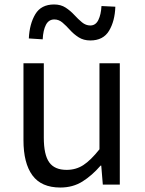

<svg xmlns="http://www.w3.org/2000/svg" viewBox="-20 -826 647 859"><path d="M250 13Q165 13 125 -41.5Q85 -96 85 -199V-543H176V-210Q176 -134 200 -100Q224 -66 278 -66Q320 -66 353 -87.5Q386 -109 425 -158V-543H516V0H440L433 -85H430Q392 -41 349 -14Q306 13 250 13ZM384 -645Q354 -645 332 -659Q310 -673 293 -692Q276 -711 259.5 -725Q243 -739 223 -739Q198 -739 185.5 -715Q173 -691 171 -650L109 -654Q112 -719 138 -762.5Q164 -806 222 -806Q252 -806 273.5 -792Q295 -778 312.5 -759Q330 -740 347 -726Q364 -712 384 -712Q408 -712 420 -736.5Q432 -761 434 -799L496 -796Q494 -732 468 -688.5Q442 -645 384 -645Z"/></svg>

Font: Source Han Sans SC
Style: Regular
Weight: 400
Designer: Ryoko NISHIZUKA 西塚涼子 (kana, bopomofo & ideographs); Paul D. Hunt (Latin, Greek & Cyrillic); Sandoll Communications 산돌커뮤니
Foundry: Adobe
Version: Version 2.002;hotconv 1.0.116;makeotfexe 2.5.65601; ttfautoh